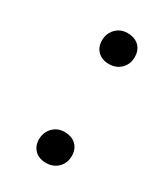

<svg xmlns="http://www.w3.org/2000/svg" viewBox="-136 -564 558 641"><g transform="rotate(30 143.0 -243.0)"><path d="M86 -44Q86 -62 94 -76.5Q102 -91 116 -99.5Q130 -108 148 -108Q167 -108 180.5 -101Q194 -94 201.5 -81Q209 -68 209 -50Q209 -31 200.5 -17Q192 -3 178 5Q164 13 145 13Q128 13 115 6.5Q102 0 94 -13Q86 -26 86 -44ZM103 -435Q103 -453 111 -467.5Q119 -482 133 -490.5Q147 -499 165 -499Q184 -499 197.5 -492Q211 -485 218.5 -472Q226 -459 226 -441Q226 -422 217.5 -408Q209 -394 195 -386Q181 -378 162 -378Q145 -378 132 -384.5Q119 -391 111 -404Q103 -417 103 -435Z"/></g></svg>

Font: Literata Light
Style: Italic
Weight: 300
Italic angle: -2°
Designer: Latin by Veronika Burian and Jose Scaglione. Greek by Irene Vlachou. Cyrillic by Vera Evstafieva
Foundry: TypeTogether
Version: Version 3.103;gftools[0.9.29]